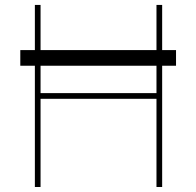

<svg xmlns="http://www.w3.org/2000/svg" viewBox="-20 -747 784 767"><path d="M683.2 -546.9V-484.4H627.8V0H605.1V-352.3H142V0H119.3V-484.4H61.1V-546.9H119.3V-727.3H142V-546.9H605.1V-727.3H627.8V-546.9ZM605.1 -484.4H142V-375H605.1Z"/></svg>

Font: Inter Thin BETA
Style: Regular
Weight: 100
Designer: Rasmus Andersson
Foundry: rsms
Version: Version 3.011;git-f93a4a705